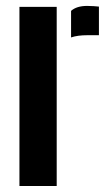

<svg xmlns="http://www.w3.org/2000/svg" viewBox="-20 -623 370 643"><path d="M45.1 0V-600H169.9V0ZM218 -497.6V-586.6Q236.7 -603.2 271.8 -603.2Q283.4 -603.2 294.3 -602.4Q305.3 -601.6 311.3 -600.9V-505.1H273.4Q239.3 -505.1 218 -497.6Z"/></svg>

Font: Big Shoulders Stencil Display SC Thin
Style: Regular
Weight: 100
Designer: Patric King
Foundry: XO Type Co
Version: Version 2.001